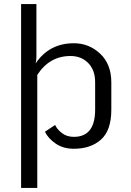

<svg xmlns="http://www.w3.org/2000/svg" viewBox="-20 -720 640 940"><path d="M162.5 200H83.3V-700H158.3V-441.7Q158.3 -424.2 154.2 -409.2Q220.8 -508.3 341.7 -508.3Q415.8 -508.3 470.4 -457.1Q525 -405.8 525 -316.7V-183.3Q525 -81.7 474.6 -36.7Q424.2 8.3 341.7 8.3Q289.2 8.3 252.5 -17.1Q215.8 -42.5 200 -75L250 -108.3Q257.5 -89.2 281.7 -69.6Q305.8 -50 341.7 -50Q445.8 -50 445.8 -183.3V-316.7Q445.8 -376.7 412.1 -411.2Q378.3 -445.8 325 -445.8Q222.5 -445.8 162.5 -353.3Z"/></svg>

Font: BoonBaan
Style: Regular
Weight: 400
Designer: Sungsit Sawaiwan
Foundry: FontUni
Version: Version 2.0